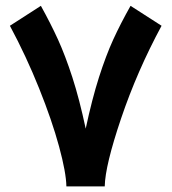

<svg xmlns="http://www.w3.org/2000/svg" viewBox="-20 -655 603 675"><path d="M348.2 0.3H213.4Q212.6 -48 187.7 -139.9Q162.7 -231.8 117.5 -344.4Q72.4 -457 14.8 -564.4L123.7 -634.5Q158.4 -571.9 184 -515.8Q209.5 -459.7 234.4 -383.1Q259.2 -306.6 281.3 -202.8Q303.5 -306.6 327.9 -383.1Q352.4 -459.7 378.1 -516Q403.9 -572.3 439 -634.5L548 -564.4Q461.9 -404.8 405.8 -238.8Q349.6 -72.8 348.2 0.3Z"/></svg>

Font: Arad-VF Thin Dots1
Style: Regular
Weight: 100
Designer: Mohammad Darvishi
Version: Version 1.000;August 30, 2024;FontCreator 15.0.0.2992 64-bit